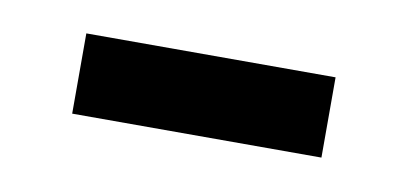

<svg xmlns="http://www.w3.org/2000/svg" viewBox="-27 -328 375 176"><g transform="rotate(10 160.0 -240.5)"><path d="M43.9 -203.1V-277.8H275.9V-203.1Z"/></g></svg>

Font: Charis SIL Viet
Style: Regular
Weight: 400
Foundry: SIL International
Version: Version 5.000